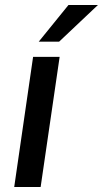

<svg xmlns="http://www.w3.org/2000/svg" viewBox="-20 -743 409 763"><path d="M36.5 0 111.5 -517H217L141.5 0ZM252 -723H369L215 -577.5H134Z"/></svg>

Font: Public Sans Medium
Style: Italic
Weight: 500
Italic angle: -8°
Designer: The Public Sans project authors (U.S. Web Design System). Libre Franklin designed by Pablo Impallari and Rodrigo Fuenzal
Version: Version 1.007; ttfautohint (v1.8.1) -l 8 -r 50 -G 200 -x 14 